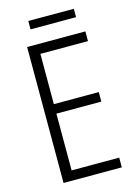

<svg xmlns="http://www.w3.org/2000/svg" viewBox="-126 -907 691 974"><g transform="rotate(-15 220.0 -420.0)"><path d="M389 0H83V-714H389V-663H139V-399H375V-349H139V-51H389ZM362 -840V-796H123V-840Z"/></g></svg>

Font: Noto Sans Lao Condensed Light
Style: Regular
Weight: 300
Width: 3
Designer: Monotype Design Team
Foundry: Monotype Imaging Inc.
Version: Version 2.003; ttfautohint (v1.8.4.7-5d5b)